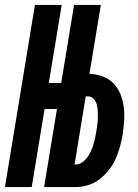

<svg xmlns="http://www.w3.org/2000/svg" viewBox="-38 -755 558 775"><path d="M-18 0 103 -735H211L159 -420H209L261 -735H369L323 -457Q351 -456 376.5 -446.5Q402 -437 420 -418.5Q438 -400 448 -375Q458 -350 461.5 -323Q465 -296 463 -267.5Q461 -239 457 -211Q453 -187 446 -162Q439 -137 428.5 -113.5Q418 -90 401 -68.5Q384 -47 363 -31Q342 -15 317 -7.5Q292 0 267 0H140L192 -315H142L90 0ZM267 -91Q281 -91 293.5 -99.5Q306 -108 314.5 -120Q323 -132 329 -145Q335 -158 339 -171.5Q343 -185 346 -199Q349 -213 351 -226Q353 -240 355 -253.5Q357 -267 357 -280.5Q357 -294 356.5 -307.5Q356 -321 352.5 -333.5Q349 -346 340 -356Q331 -366 317 -366H308L263 -91Z"/></svg>

Font: Iosevka SS18 Extrabold
Style: Italic
Weight: 800
Italic angle: -9°
Monospace: yes
Designer: Belleve Invis
Foundry: Belleve Invis
Version: Version 25.1.1; ttfautohint (v1.8.4)